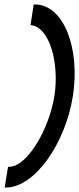

<svg xmlns="http://www.w3.org/2000/svg" viewBox="-20 -715 355 861"><path d="M16 33 1 126H6C137 126 274 -74 307 -285C340 -496 267 -695 136 -695H131L117 -603L120 -602C202 -593 247 -432 224 -285C201 -138 103 33 21 33Z"/></svg>

Font: Charger Pro
Style: BdNarObl
Weight: 700
Designer: Jasper
Foundry: Cannot Into Space Fonts
Version: Version 1.09